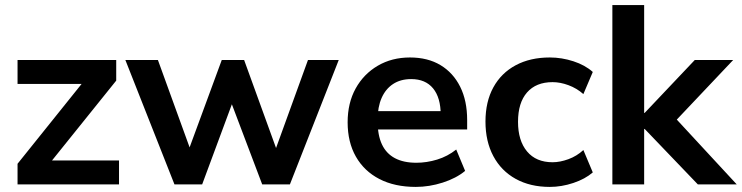

<svg xmlns="http://www.w3.org/2000/svg" viewBox="-20 -725 2917 755"><path d="M49 0V-81L325 -425V-395H49V-489H437V-408L158 -61V-94H448V0Z M666 0 473 -489H601L737 -114H714L852 -489H940L1076 -114H1055L1191 -489H1312L1120 0H1011L863 -391H920L775 0Z M1615 10Q1532 10 1472 -21Q1412 -52 1379.5 -109Q1347 -166 1347 -244Q1347 -320 1378.5 -377Q1410 -434 1465.5 -466.5Q1521 -499 1592 -499Q1662 -499 1712 -469Q1762 -439 1789.5 -384Q1817 -329 1817 -253V-216H1448V-288H1729L1713 -273Q1713 -341 1683 -377.5Q1653 -414 1597 -414Q1555 -414 1525.5 -394.5Q1496 -375 1480.5 -339.5Q1465 -304 1465 -255V-248Q1465 -193 1482 -157Q1499 -121 1533 -103Q1567 -85 1617 -85Q1658 -85 1699 -97.5Q1740 -110 1774 -137L1809 -53Q1774 -24 1721 -7Q1668 10 1615 10Z M2142 10Q2065 10 2008 -21.5Q1951 -53 1920 -111Q1889 -169 1889 -247Q1889 -325 1920 -381.5Q1951 -438 2008 -468.5Q2065 -499 2142 -499Q2189 -499 2235 -484Q2281 -469 2311 -442L2274 -355Q2248 -378 2215.5 -390Q2183 -402 2153 -402Q2088 -402 2052.5 -361.5Q2017 -321 2017 -246Q2017 -172 2052.5 -129.5Q2088 -87 2153 -87Q2182 -87 2215 -99Q2248 -111 2274 -135L2311 -47Q2281 -21 2234.5 -5.5Q2188 10 2142 10Z M2388 0V-705H2513V-281H2515L2712 -489H2863L2617 -229V-281L2877 0H2724L2515 -218H2513V0Z"/></svg>

Font: NunitoSans3
Style: Bold
Weight: 700
Designer: Vernon Adams
Foundry: Vernon Adams
Version: Version 3.101;gftools[0.9.27]